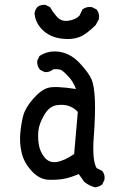

<svg xmlns="http://www.w3.org/2000/svg" viewBox="-20 -761 540 818"><path d="M385.7 37.1Q360.4 31.2 338.9 13.7L315.4 -19.5Q284.2 -5.9 256.3 0Q228.5 5.9 188.5 4.9Q148.4 3.9 115.2 -32.2Q82 -68.4 72.3 -109.9Q62.5 -151.4 66.4 -193.4Q70.3 -235.4 79.1 -268.6Q87.9 -301.8 121.1 -339.8Q154.3 -377.9 184.6 -386.7Q214.8 -395.5 303.7 -381.8Q292 -413.1 272.9 -433.6Q253.9 -454.1 244.1 -460.9Q234.4 -467.8 207 -465.8Q191.4 -452.1 169.9 -454.1L150.4 -463.9Q136.7 -479.5 138.7 -502.9L148.4 -522.5Q187.5 -547.9 234.9 -540Q282.2 -532.2 320.3 -491.2Q358.4 -450.2 370.1 -422.9Q381.8 -395.5 384.3 -334Q386.7 -272.5 379.4 -175.8Q372.1 -79.1 391.6 -44.9L415 -33.2Q428.7 -17.6 424.8 5.9L415 25.4Q401.4 35.2 385.7 37.1ZM295.9 -104.5 311.5 -284.2Q295.9 -301.8 272.9 -309.6Q250 -317.4 219.7 -312.5Q189.5 -307.6 168 -270.5Q146.5 -233.4 143.6 -204.1Q140.6 -174.8 145.5 -144.5Q150.4 -114.3 169.9 -90.3Q189.5 -66.4 220.7 -70.8Q252 -75.2 295.9 -104.5ZM250 -595.7Q222.7 -597.7 198.2 -608.4Q173.8 -619.1 154.3 -640.6Q130.9 -668 127 -703.1Q128.9 -718.8 138.7 -730.5Q152.3 -742.2 173.8 -740.2L193.4 -730.5Q205.1 -709 223.6 -688.5Q242.2 -668 272.9 -672.9Q303.7 -677.7 319.3 -695.3L331.1 -720.7Q348.6 -734.4 372.1 -730.5L391.6 -720.7Q405.3 -703.1 401.4 -679.7L387.7 -654.3Q346.7 -613.3 316.4 -602.5Q286.1 -591.8 250 -595.7Z"/></svg>

Font: JasonHandwriting1
Style: Regular
Weight: 400
Version: Version 1.48.20